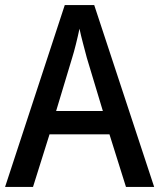

<svg xmlns="http://www.w3.org/2000/svg" viewBox="-20 -736 627 756"><path d="M476 0H587L351 -716H235L0 0H110L175 -207H411ZM322 -508 385 -299H201L264 -508C273 -536 285 -585 293 -623C299 -592 315 -536 322 -508Z"/></svg>

Font: Noto Sans Myanmar SemiCondensed Medium
Style: Regular
Weight: 500
Width: 4
Designer: Monotype Design Team
Foundry: Monotype Imaging Inc.
Version: Version 2.107